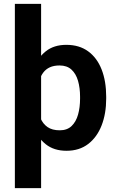

<svg xmlns="http://www.w3.org/2000/svg" viewBox="-20 -770 607 993"><path d="M192.6 -750V203.1H56.9V-750ZM529.2 -269.7V-259.5Q529.2 -182.6 505.6 -121.6Q481.9 -60.6 436.2 -25.4Q390.4 9.8 324.1 9.8Q259.1 9.8 216.8 -23.9Q174.6 -57.6 150.9 -115.5Q127.2 -173.3 117.7 -245.8V-275.6Q127.2 -352.8 150.9 -411.9Q174.5 -470.9 216.6 -504.5Q258.6 -538.1 322.9 -538.1Q390.1 -538.1 436 -504.5Q481.9 -471 505.6 -410.6Q529.2 -350.3 529.2 -269.7ZM394.1 -259.5V-269.7Q394.1 -315.4 383.5 -352.1Q372.9 -388.7 349.6 -410.1Q326.3 -431.4 288.1 -431.4Q258.6 -431.4 237.8 -421.9Q217.1 -412.4 203.8 -394.7Q190.4 -377 183.4 -352.4Q176.4 -327.8 174.5 -297.8V-223.1Q177.8 -187.2 189.8 -158.3Q201.9 -129.5 225.9 -112.8Q249.9 -96.1 289.1 -96.1Q327.3 -96.1 350.4 -118.3Q373.4 -140.5 383.8 -177.7Q394.1 -214.8 394.1 -259.5Z"/></svg>

Font: Vazirmatn
Style: Regular
Weight: 400
Designer: Saber Rastikerdar
Foundry: Saber Rastikerdar
Version: Version 33.003;September 2, 2022;FontCreator 14.0.0.2862 64-